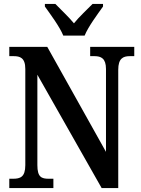

<svg xmlns="http://www.w3.org/2000/svg" viewBox="-20 -951 715 971"><path d="M300 -771H408C426 -816 474 -880 501 -918V-931H448C421 -903 380 -866 354 -833C327 -866 287 -903 260 -931H207V-918C234 -880 282 -816 300 -771ZM27 0H250V-47H227C190 -47 169 -55 169 -116V-573L494 0H578V-598C578 -655 602 -667 636 -667H659V-714H436V-667H458C491 -667 516 -656 516 -602V-183L219 -714H27V-667H49C81 -667 108 -659 108 -602V-116C108 -55 82 -47 45 -47H27Z"/></svg>

Font: Noto Serif Ethiopic Condensed SemiBold
Style: Regular
Weight: 600
Width: 3
Designer: Monotype Design Team
Foundry: Monotype Imaging Inc.
Version: Version 2.102